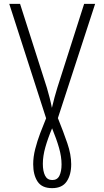

<svg xmlns="http://www.w3.org/2000/svg" viewBox="-20 -734 540 995"><path d="M250 241Q197 241 174.5 206.5Q152 172 152 117Q152 79 162.5 38Q173 -3 188.5 -44Q204 -85 219 -121L28 -714H84L223 -279Q230 -255 237 -228Q244 -201 249 -175Q255 -201 262.5 -229Q270 -257 277 -279L416 -714H473L280 -122Q309 -50 329 8.5Q349 67 349 117Q349 172 325.5 206.5Q302 241 250 241ZM251 199Q277 199 288 176.5Q299 154 299 118Q299 78 286 32.5Q273 -13 250 -69Q228 -17 215 29Q202 75 202 115Q202 153 213.5 176Q225 199 251 199Z"/></svg>

Font: Noto Sans Mono ExtraCondensed Light
Style: Regular
Weight: 300
Width: 2
Designer: Monotype Design Team
Foundry: Monotype Imaging Inc.
Version: Version 2.014; ttfautohint (v1.8.4.7-5d5b)